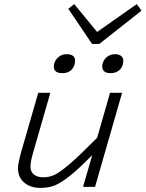

<svg xmlns="http://www.w3.org/2000/svg" viewBox="-20 -914 712 939"><path d="M314 -871.1 342.8 -894 455.1 -757.8 648.9 -894 671.9 -861.8 465.8 -699.2H430.2ZM285.2 -556.2Q243.2 -556.2 243.2 -587.9Q243.2 -612.8 261.5 -630.9Q279.8 -648.9 305.2 -648.9Q347.2 -648.9 347.2 -617.2Q347.2 -592.3 331.3 -574.2Q315.4 -556.2 285.2 -556.2ZM521 -556.2Q500.5 -556.2 490.2 -564.7Q480 -573.2 480 -587.9Q480 -613.3 498 -631.1Q516.1 -648.9 542 -648.9Q561.5 -648.9 572.3 -640.4Q583 -631.8 583 -617.2Q583 -589.8 565.9 -573Q548.8 -556.2 521 -556.2ZM386.2 0 431.2 -155.8Q363.8 -86.9 319.3 -52Q274.9 -17.1 244.9 -6.1Q214.8 4.9 176.8 4.9Q128.9 4.9 98.4 -21.2Q67.9 -47.4 67.9 -90.8Q67.9 -115.2 85 -175.8L167 -460H226.1L142.1 -168Q128.9 -122.1 128.9 -100.1Q128.9 -74.2 145.8 -60.5Q162.6 -46.9 191.9 -46.9Q221.2 -46.9 247.6 -59.3Q273.9 -71.8 322.3 -113.3Q370.6 -154.8 455.1 -240.2L518.1 -460H577.1L444.8 0Z"/></svg>

Font: IntelOne Mono Light
Style: Italic
Weight: 300
Italic angle: -16°
Designer: Fred Shallcrass
Foundry: Frere-Jones Type LLC
Version: Version 1.200;hotconv 1.1.0;makeotfexe 2.6.0;FJTRelease1.2